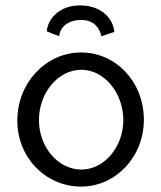

<svg xmlns="http://www.w3.org/2000/svg" viewBox="-20 -679 594 710"><path d="M403 -561C397 -619 345 -659 278 -659H274C203 -659 157 -612 153 -563L199 -545C201 -579 233 -605 278 -605H282C330 -605 349 -572 355 -545ZM280 -485C150 -485 44 -373 44 -233C44 -95 150 11 280 11C408 11 512 -99 512 -236C512 -377 408 -485 280 -485ZM281 -421C366 -421 436 -335 436 -235C436 -136 366 -52 281 -52C194 -52 124 -136 124 -235C124 -335 194 -421 281 -421Z"/></svg>

Font: Mint Spirit
Style: Regular
Weight: 400
Designer: HARENDAL Hirwen
Foundry: Arkandis Digital Foundry.
Version: Version 1.004;FFEdit